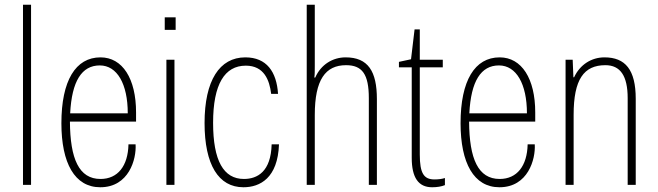

<svg xmlns="http://www.w3.org/2000/svg" viewBox="-20 -780 2776 810"><path d="M77 0H111V-760H77Z M554 -306C554 -448 497 -538 404 -538C299 -538 239 -440 239 -260C239 -92 295 10 403 10C524 10 556 -109 552 -171H522C520 -80 477 -25 404 -25C313 -25 276 -110 275 -267H554ZM276 -302C283 -438 325 -504 401 -504C474 -504 519 -426 519 -302Z M675 -654H721V-707H675ZM682 0H716V-528H682Z M1007 10C1077 10 1152 -29 1157 -171H1126C1123 -56 1066 -25 1009 -25C923 -25 879 -102 879 -262C879 -425 928 -503 1017 -503C1094 -503 1117 -442 1124 -384H1153C1147 -477 1105 -538 1015 -538C906 -538 843 -440 843 -261C843 -85 902 10 1007 10Z M1274 0H1308V-295C1308 -444 1353 -505 1440 -505C1508 -505 1536 -467 1536 -366V0H1570V-362C1570 -479 1533 -538 1438 -538C1384 -538 1334 -508 1310 -453H1306C1308 -463 1308 -481 1308 -503V-760H1274Z M1803 10C1824 10 1842 7 1857 1V-29C1845 -25 1830 -23 1813 -23C1768 -23 1751 -49 1751 -128V-496H1848V-528H1751V-656H1729L1714 -530L1663 -519V-496H1717V-114C1717 -31 1745 10 1803 10Z M2238 -306C2238 -448 2181 -538 2088 -538C1983 -538 1923 -440 1923 -260C1923 -92 1979 10 2087 10C2208 10 2240 -109 2236 -171H2206C2204 -80 2161 -25 2088 -25C1997 -25 1960 -110 1959 -267H2238ZM1960 -302C1967 -438 2009 -504 2085 -504C2158 -504 2203 -426 2203 -302Z M2366 0H2400V-296C2400 -445 2443 -505 2534 -505C2597 -505 2628 -460 2628 -366V0H2662V-363C2662 -486 2618 -538 2530 -538C2476 -538 2427 -508 2402 -454H2399L2396 -528H2366Z"/></svg>

Font: Kathrein 37 Thin Condensed
Style: Regular
Weight: 250
Width: 3
Designer: Lazydogs Typefoundry, based on Open Sans by Ascender Corporation
Foundry: Lazydogs Typefoundry
Version: Version 1.003;PS 001.003;hotconv 1.0.88;makeotf.lib2.5.64775